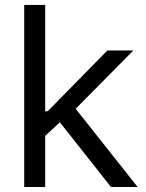

<svg xmlns="http://www.w3.org/2000/svg" viewBox="-20 -747 584 767"><path d="M76.7 0H160.5V-204.2L219.1 -258.5L423.3 0H529.8L282.3 -312.5L512.8 -545.5H409.1L170.5 -302.6H160.5V-727.3H76.7Z"/></svg>

Font: Magic Ui Pro
Style: Regular
Weight: 400
Designer: Stefan Endress, Andreas Faust
Version: Version 1.000;FEAKit 1.0